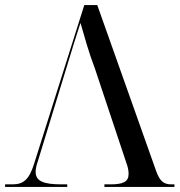

<svg xmlns="http://www.w3.org/2000/svg" viewBox="-20 -734 705 754"><path d="M353 -464 476 -95C483 -77 485 -62 485 -51C485 -20 464 -10 413 -10H390V0H665V-10H652C623 -10 607 -23 593 -63L362 -714H311L113 -88C94 -29 72 -10 29 -10H0V0H244V-10H221C150 -10 120 -23 120 -59C120 -71 123 -85 129 -102L245 -481C267 -554 277 -585 296 -644C312 -590 327 -532 353 -464Z"/></svg>

Font: Noto Serif Display
Style: Regular
Weight: 400
Designer: Monotype Design Team
Foundry: Monotype Imaging Inc.
Version: Version 2.009